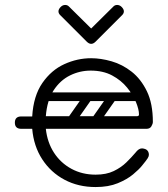

<svg xmlns="http://www.w3.org/2000/svg" viewBox="-20 -745 677 775"><path d="M366 10Q296 10 240.5 -19.5Q185 -49 150.5 -102Q116 -155 110 -225H66Q40 -225 40 -250Q40 -275 66 -275H110Q115 -358 151 -410Q187 -462 239.5 -486Q292 -510 348 -510Q387 -510 430.5 -497.5Q474 -485 511.5 -455.5Q549 -426 573 -376.5Q597 -327 597 -253Q597 -245 591 -235Q585 -225 571 -225H165Q171 -170 198 -128.5Q225 -87 268.5 -63.5Q312 -40 366 -40Q409 -40 439 -54.5Q469 -69 490 -89.5Q511 -110 527 -129Q533 -137 539.5 -141.5Q546 -146 553 -146Q557 -146 562.5 -144.5Q568 -143 571 -141Q581 -134 581 -120Q581 -114 576 -106Q571 -98 553 -76Q541 -61 517 -41Q493 -21 455.5 -5.5Q418 10 366 10ZM165 -276H533Q541 -276 541 -283Q541 -303 529 -332.5Q517 -362 493 -391.5Q469 -421 432.5 -440.5Q396 -460 346 -460Q302 -460 262.5 -440.5Q223 -421 196.5 -380.5Q170 -340 165 -276ZM451 -372H554V-337H451ZM345 -366Q358 -356 349 -343L283 -249Q274 -235 258 -246Q245 -256 254 -269L320 -363Q324 -368 331 -369.5Q338 -371 345 -366ZM443 -366Q456 -356 447 -343L381 -249Q372 -235 356 -246Q343 -256 352 -269L418 -363Q422 -368 429 -369.5Q436 -371 443 -366ZM147 -259Q147 -276 164 -276H496Q513 -276 513 -259Q513 -241 497 -241H165Q147 -241 147 -259ZM147 -355Q147 -372 164 -372H496Q513 -372 513 -355Q513 -337 497 -337H165Q147 -337 147 -355ZM258 -719 348 -630 438 -719Q444 -725 453 -725Q463 -725 471 -717Q480 -708 480 -699Q480 -691 473 -684L366 -577Q357 -568 348 -568Q339 -568 330 -577L223 -684Q216 -691 216 -699Q216 -708 225 -717Q233 -725 243 -725Q252 -725 258 -719Z"/></svg>

Font: Agu Display
Style: Regular
Weight: 400
Designer: Oluwaseun Badejo
Version: Version 1.103